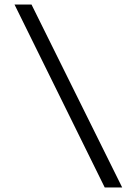

<svg xmlns="http://www.w3.org/2000/svg" viewBox="-20 -720 585 847"><path d="M442 107 44 -700H119L519 107Z"/></svg>

Font: Lexend Light
Style: Regular
Weight: 300
Designer: Bonnie Shaver-Troup, Thomas Jockin
Foundry: Lexend
Version: Version 1.007; ttfautohint (v1.8.3)